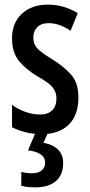

<svg xmlns="http://www.w3.org/2000/svg" viewBox="-20 -570 389 830"><path d="M319 -149Q319 -72 277 -31Q235 10 160 10Q122 10 89.5 1.5Q57 -7 32 -20V-117Q55 -99 88 -87Q121 -75 154 -75Q187 -75 205.5 -93Q224 -111 224 -145Q224 -173 206.5 -193.5Q189 -214 142 -240Q92 -270 62 -306.5Q32 -343 32 -405Q32 -471 74.5 -510.5Q117 -550 187 -550Q223 -550 255 -540.5Q287 -531 316 -513L285 -437Q263 -452 239 -461Q215 -470 190 -470Q159 -470 141.5 -453Q124 -436 124 -408Q124 -379 141.5 -360.5Q159 -342 207 -313Q257 -282 288 -246.5Q319 -211 319 -149ZM253 135Q253 186 221.5 213Q190 240 133 240Q95 240 72 233V173Q93 179 117 179Q146 179 160.5 166.5Q175 154 175 134Q175 110 155.5 97Q136 84 101 80L135 0H189L168 47Q253 64 253 135Z"/></svg>

Font: Noto Sans Ethiopic ExtraCondensed Medium
Style: Regular
Weight: 500
Width: 2
Designer: Monotype Design Team
Foundry: Monotype Imaging Inc.
Version: Version 2.102; ttfautohint (v1.8.4.7-5d5b)